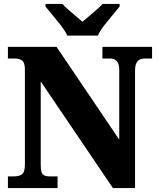

<svg xmlns="http://www.w3.org/2000/svg" viewBox="-20 -951 797 971"><path d="M20 0V-59H51Q76 -59 91 -69.5Q106 -80 106 -120V-598Q106 -635 91.5 -645Q77 -655 59 -655H20V-714H266L583 -245V-598Q583 -630 570 -642.5Q557 -655 538 -655H498V-714H749V-655H709Q688 -655 675.5 -641Q663 -627 663 -594V0H551L186 -539V-120Q186 -80 196 -69.5Q206 -59 231 -59H271V0ZM320 -771Q310 -794 289.5 -820.5Q269 -847 247 -873Q225 -899 210 -918V-931H296Q305 -920 324 -903.5Q343 -887 363 -870Q383 -853 397 -841Q411 -853 431.5 -870Q452 -887 470.5 -903.5Q489 -920 499 -931H585V-918Q570 -899 548 -873Q526 -847 505.5 -820.5Q485 -794 475 -771Z"/></svg>

Font: Noto Serif Lao SemiCondensed Black
Style: Regular
Weight: 900
Width: 4
Designer: Monotype Design Team
Foundry: Monotype Imaging Inc.
Version: Version 2.003; ttfautohint (v1.8.4.7-5d5b)